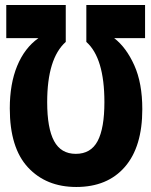

<svg xmlns="http://www.w3.org/2000/svg" viewBox="-20 -734 603 765"><path d="M558 -714V-582H435Q483 -545 515 -474Q547 -403 547 -299Q547 -149 477.5 -69Q408 11 284 11Q164 11 91.5 -67Q19 -145 19 -302Q19 -400 48.5 -471.5Q78 -543 133 -582H5V-714H242V-567Q168 -501 168 -327Q168 -223 195.5 -172Q223 -121 282 -121Q342 -121 369 -172Q396 -223 396 -327Q396 -503 324 -567V-714Z"/></svg>

Font: Noto Sans Mono SemiCondensed Black
Style: Regular
Weight: 900
Width: 4
Designer: Monotype Design Team
Foundry: Monotype Imaging Inc.
Version: Version 2.014; ttfautohint (v1.8.4.7-5d5b)